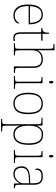

<svg xmlns="http://www.w3.org/2000/svg" viewBox="1256 -2056 1040 3592"><g transform="rotate(90 1776.0 -260.0)"><path d="M266 10Q173 10 118.5 -60.5Q64 -131 64 -262Q64 -404 114 -473Q164 -542 257 -542Q340 -542 387.5 -475.5Q435 -409 435 -290V-276H93Q92 -146 140.5 -80.5Q189 -15 267 -15Q324 -15 359 -40.5Q394 -66 411 -103Q416 -100 418 -96Q420 -92 420 -85Q420 -68 402.5 -45.5Q385 -23 351 -6.5Q317 10 266 10ZM407 -300Q406 -397 368 -457Q330 -517 256 -517Q172 -517 136 -458Q100 -399 95 -300Z M691 10Q633 10 608.5 -24Q584 -58 584 -141V-511H506V-531Q527 -531 542.5 -536.5Q558 -542 568 -551Q578 -560 585 -584Q592 -608 592 -657H612V-536H739V-511H612V-132Q612 -68 630 -41.5Q648 -15 690 -15Q707 -15 719.5 -16Q732 -17 748 -20V5Q732 8 718.5 9Q705 10 691 10Z M791 0V-20H816Q853 -20 869 -24Q885 -28 889 -43.5Q893 -59 893 -94V-662Q893 -699 889 -715.5Q885 -732 870.5 -736Q856 -740 826 -740H801V-760H921V-482Q921 -474 920.5 -465Q920 -456 919.5 -448.5Q919 -441 918 -435H920Q929 -461 948.5 -485.5Q968 -510 1002.5 -526Q1037 -542 1089 -542Q1167 -542 1208.5 -499.5Q1250 -457 1250 -362V-94Q1250 -59 1254 -43.5Q1258 -28 1274.5 -24Q1291 -20 1327 -20H1344V0H1222V-360Q1222 -441 1190.5 -479Q1159 -517 1089 -517Q1039 -517 1001 -497.5Q963 -478 942 -438Q921 -398 921 -334V-94Q921 -59 925 -43.5Q929 -28 945.5 -24Q962 -20 998 -20H1017V0Z M1401 0V-20H1431Q1468 -20 1484 -24Q1500 -28 1504 -43.5Q1508 -59 1508 -94V-438Q1508 -475 1504 -491.5Q1500 -508 1485.5 -512Q1471 -516 1441 -516H1423V-536H1536V-94Q1536 -59 1540 -43.5Q1544 -28 1560.5 -24Q1577 -20 1613 -20H1643V0ZM1517 -658Q1507 -658 1500.5 -666Q1494 -674 1494 -698Q1494 -721 1500.5 -729.5Q1507 -738 1517 -738Q1528 -738 1534 -729.5Q1540 -721 1540 -698Q1540 -674 1534 -666Q1528 -658 1517 -658Z M1915 10Q1822 10 1768.5 -58Q1715 -126 1715 -267Q1715 -407 1767 -474.5Q1819 -542 1920 -542Q2015 -542 2065.5 -476.5Q2116 -411 2116 -267Q2116 -126 2065 -58Q2014 10 1915 10ZM1915 -15Q1979 -15 2017 -46.5Q2055 -78 2071.5 -134.5Q2088 -191 2088 -267Q2088 -395 2047.5 -456Q2007 -517 1920 -517Q1826 -517 1784.5 -454.5Q1743 -392 1743 -267Q1743 -148 1784.5 -81.5Q1826 -15 1915 -15Z M2205 240V220H2236Q2266 220 2280.5 216Q2295 212 2299 195.5Q2303 179 2303 142V-442Q2303 -477 2299 -492.5Q2295 -508 2279 -512Q2263 -516 2226 -516H2182V-536H2327L2330 -432H2334Q2351 -479 2390.5 -512.5Q2430 -546 2497 -546Q2597 -546 2643.5 -480.5Q2690 -415 2690 -278Q2690 -130 2638.5 -60Q2587 10 2498 10Q2434 10 2392.5 -21Q2351 -52 2330 -111H2328Q2328 -103 2328.5 -88Q2329 -73 2330 -48.5Q2331 -24 2331 13V142Q2331 179 2335.5 195.5Q2340 212 2354 216Q2368 220 2398 220H2440V240ZM2501 -15Q2578 -15 2620 -82Q2662 -149 2662 -273Q2662 -395 2625 -458Q2588 -521 2498 -521Q2436 -521 2399.5 -489.5Q2363 -458 2347 -403Q2331 -348 2331 -279Q2331 -199 2347.5 -139.5Q2364 -80 2401.5 -47.5Q2439 -15 2501 -15Z M2786 0V-20H2816Q2853 -20 2869 -24Q2885 -28 2889 -43.5Q2893 -59 2893 -94V-438Q2893 -475 2889 -491.5Q2885 -508 2870.5 -512Q2856 -516 2826 -516H2808V-536H2921V-94Q2921 -59 2925 -43.5Q2929 -28 2945.5 -24Q2962 -20 2998 -20H3028V0ZM2902 -658Q2892 -658 2885.5 -666Q2879 -674 2879 -698Q2879 -721 2885.5 -729.5Q2892 -738 2902 -738Q2913 -738 2919 -729.5Q2925 -721 2925 -698Q2925 -674 2919 -666Q2913 -658 2902 -658Z M3232 10Q3193 10 3161 -6.5Q3129 -23 3110 -58Q3091 -93 3091 -146Q3091 -225 3147.5 -262Q3204 -299 3325 -303L3408 -306V-371Q3408 -414 3399 -446.5Q3390 -479 3362 -498Q3334 -517 3277 -517Q3228 -517 3201 -502.5Q3174 -488 3164 -460.5Q3154 -433 3154 -395Q3144 -395 3138.5 -406Q3133 -417 3133 -441Q3133 -462 3145 -485.5Q3157 -509 3188.5 -525.5Q3220 -542 3277 -542Q3365 -542 3400.5 -499.5Q3436 -457 3436 -386V-110Q3436 -73 3439.5 -53.5Q3443 -34 3455 -27Q3467 -20 3494 -20H3501V0H3415L3409 -104H3407Q3396 -83 3373.5 -56Q3351 -29 3316 -9.5Q3281 10 3232 10ZM3236 -15Q3285 -15 3323.5 -40Q3362 -65 3385 -101Q3408 -137 3408 -170V-283L3322 -280Q3244 -278 3200 -261Q3156 -244 3137.5 -214.5Q3119 -185 3119 -145Q3119 -111 3130.5 -81.5Q3142 -52 3168 -33.5Q3194 -15 3236 -15Z"/></g></svg>

Font: Noto Serif Tibetan Thin
Style: Regular
Weight: 250
Version: Version 2.103